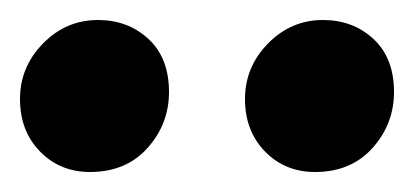

<svg xmlns="http://www.w3.org/2000/svg" viewBox="-20 -733 414 192"><path d="M295 -561Q265 -561 245 -581.5Q225 -602 225 -634Q225 -666 248 -689.5Q271 -713 303 -713Q333 -713 353.5 -694Q374 -675 374 -641Q374 -609 352.5 -585Q331 -561 295 -561ZM70 -561Q40 -561 20 -581.5Q0 -602 0 -634Q0 -666 23 -689.5Q46 -713 78 -713Q108 -713 128.5 -694Q149 -675 149 -641Q149 -609 127.5 -585Q106 -561 70 -561Z"/></svg>

Font: Faustina
Style: Bold
Weight: 700
Designer: Alfonso Garcia
Foundry: http://www.omnibus-type.com
Version: Version 1.200